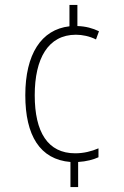

<svg xmlns="http://www.w3.org/2000/svg" viewBox="-20 -744 501 774"><path d="M292 -639V-724H260V-638C146 -625 82 -525 82 -360C82 -198 141 -101 264 -91V10H295V-91C329 -93 357 -101 377 -110V-146C349 -134 318 -126 283 -126C173 -126 120 -211 120 -360C120 -508 174 -604 286 -604C312 -604 341 -598 367 -585L379 -618C354 -630 326 -638 292 -639Z"/></svg>

Font: Noto Sans Gurmukhi Condensed ExtraLight
Style: Regular
Weight: 200
Width: 3
Designer: Jelle Bosma - Monotype Design Team
Foundry: Monotype Imaging Inc.
Version: Version 2.004